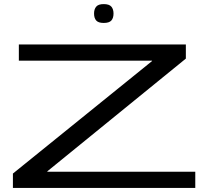

<svg xmlns="http://www.w3.org/2000/svg" viewBox="-20 -917 1010 937"><path d="M43 0V-70L722 -619V-621H72V-700H887V-631L211 -81V-79H933V0ZM486 -805Q460 -805 449.5 -817Q439 -829 439 -851Q439 -872 449.5 -884.5Q460 -897 486 -897Q513 -897 523.5 -884.5Q534 -872 534 -851Q534 -829 523.5 -817Q513 -805 486 -805Z"/></svg>

Font: Georama ExtraExtended
Style: Regular
Weight: 400
Width: 8
Designer: Jean-Baptiste Levee
Foundry: Production Type
Version: Version 1.000